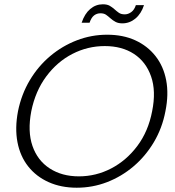

<svg xmlns="http://www.w3.org/2000/svg" viewBox="-20 -869 817 896"><path d="M338 7Q265 7 207 -19Q149 -45 111.5 -92.5Q74 -140 61.5 -205.5Q49 -271 64 -350Q80 -429 119 -494.5Q158 -560 214.5 -607.5Q271 -655 339 -681Q407 -707 480 -707Q554 -707 611 -681Q668 -655 705.5 -607.5Q743 -560 755.5 -494.5Q768 -429 752 -350Q737 -271 698 -205.5Q659 -140 603 -92.5Q547 -45 479.5 -19Q412 7 338 7ZM348 -46Q428 -46 499 -83Q570 -120 621 -188Q672 -256 690 -350Q709 -444 685 -512.5Q661 -581 605 -617.5Q549 -654 469 -654Q389 -654 318 -617.5Q247 -581 196 -512.5Q145 -444 126 -350Q108 -256 131.5 -188Q155 -120 212 -83Q269 -46 348 -46ZM361 -763Q375 -805 401 -827Q427 -849 460 -849Q480 -849 492 -842Q504 -835 514 -826Q524 -817 534.5 -809.5Q545 -802 562 -802Q578 -802 592.5 -812.5Q607 -823 614 -845H652Q639 -805 612 -782.5Q585 -760 551 -760Q532 -760 519 -767Q506 -774 495.5 -783.5Q485 -793 475 -800Q465 -807 449 -807Q432 -807 419 -797Q406 -787 398 -763Z"/></svg>

Font: Albert Sans Light
Style: Italic
Weight: 300
Italic angle: -11.25°
Designer: Andreas Rasmussen
Foundry: a.Foundry
Version: Version 1.025